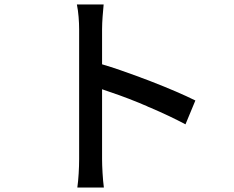

<svg xmlns="http://www.w3.org/2000/svg" viewBox="-20 -800 1040 854"><path d="M434 -92V-403C482 -387 539 -367 595 -344L605 -340C613 -336 621 -333 629 -330L639 -325L649 -321C705 -297 760 -271 805 -247L849 -353C799 -378 729 -408 654 -437L644 -441C632 -445 621 -450 609 -454L599 -458C542 -479 485 -499 434 -514V-670C434 -705 438 -747 441 -780H322C329 -747 332 -702 332 -670V-92C332 -53 329 -1 324 34H442C437 -2 434 -61 434 -92Z"/></svg>

Font: Glow Sans SC Normal Medium
Style: Regular
Weight: 600
Designer: Ryoko NISHIZUKA (kana, bopomofo & ideographs); Paul D. Hunt (Latin, Greek & Cyrillic); Sandoll Communications, Soo-young
Version: Version 0.93